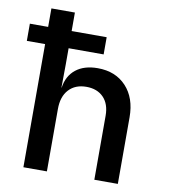

<svg xmlns="http://www.w3.org/2000/svg" viewBox="-82 -800 764 869"><g transform="rotate(10 300.0 -365.0)"><path d="M0 -566V-645H84V-730H192V-645H353V-566H192V-490L191 -385H192Q200 -440 238 -470Q276 -500 338 -500Q420 -500 469 -447.5Q518 -395 518 -306V0H410V-294Q410 -348 381 -378Q352 -408 302 -408Q251 -408 221.5 -376Q192 -344 192 -287V0H84V-566Z"/></g></svg>

Font: JetBrains Mono SemiBold
Style: Regular
Weight: 472
Monospace: yes
Designer: Philipp Nurullin, Konstantin Bulenkov
Foundry: JetBrains
Version: Version 2.305; ttfautohint (v1.8.4.7-5d5b)